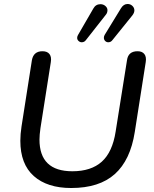

<svg xmlns="http://www.w3.org/2000/svg" viewBox="-20 -934 771 963"><path d="M82 -228Q82 -261 88 -300L140 -632Q148 -677 193 -677Q217 -677 228 -663Q239 -649 235 -623L183 -292Q178 -257 178 -234Q178 -75 343 -75Q437 -75 490.5 -123Q544 -171 560 -274L617 -632Q623 -677 670 -677Q693 -677 704 -663Q715 -649 711 -623L656 -272Q634 -131 556 -61Q478 9 337 9Q217 9 149.5 -51Q82 -111 82 -228ZM390 -722Q381 -722 374 -728.5Q367 -735 367 -744Q367 -751 371 -758L448 -891Q460 -913 484 -913Q498 -913 508.5 -904Q519 -895 519 -883Q519 -869 510 -859L411 -733Q403 -722 390 -722ZM523 -722Q514 -722 507.5 -728.5Q501 -735 501 -745Q501 -752 505 -759L587 -893Q600 -914 620 -914Q634 -914 644 -904.5Q654 -895 654 -882Q654 -870 644 -857L544 -733Q536 -722 523 -722Z"/></svg>

Font: SN Pro
Style: Italic
Weight: 400
Italic angle: -9°
Designer: Tobias Whetton
Foundry: Supernotes
Version: Version 1.003